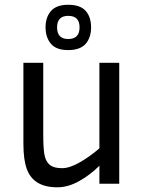

<svg xmlns="http://www.w3.org/2000/svg" viewBox="-20 -778 608 813"><path d="M400.9 0V-76.2Q361.8 -37.1 314.9 -11Q268.1 15.1 223.1 15.1Q171.9 15.1 139.9 -4.2Q107.9 -23.4 93.5 -62.3Q79.1 -101.1 79.1 -169.9V-512.2H163.1V-210Q163.1 -136.7 170.7 -112.3Q178.2 -87.9 194.8 -76.9Q211.4 -65.9 243.2 -65.9Q274.9 -65.9 317.9 -90.6Q360.8 -115.2 400.9 -149.9V-512.2H484.9V0ZM365.7 -662.1Q365.7 -618.2 342.3 -592Q318.8 -565.9 269 -565.9Q217.8 -565.9 195.3 -593Q172.9 -620.1 172.9 -662.1Q172.9 -705.1 195.8 -731.4Q218.8 -757.8 269 -757.8Q319.8 -757.8 342.8 -731.9Q365.7 -706.1 365.7 -662.1ZM316.9 -662.1Q316.9 -710.9 269 -710.9Q221.7 -710.9 221.7 -662.1Q221.7 -612.8 269 -612.8Q316.9 -612.8 316.9 -662.1Z"/></svg>

Font: ClearSansRegular
Style: Regular
Weight: 400
Foundry: Intel Corporation
Version: Version 1.00